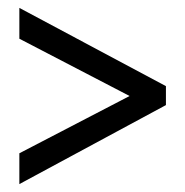

<svg xmlns="http://www.w3.org/2000/svg" viewBox="-20 -664 469 486"><path d="M29 -198 400 -398V-446L29 -644V-566L308 -421L29 -276Z"/></svg>

Font: Noto Sans Malayalam UI ExtraCondensed
Style: Regular
Weight: 400
Width: 2
Designer: Jelle Bosma - Monotype Design Team
Foundry: Monotype Imaging Inc.
Version: Version 2.104